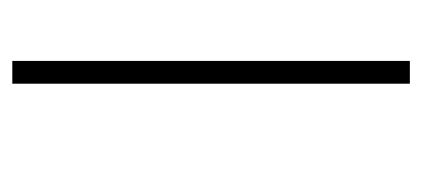

<svg xmlns="http://www.w3.org/2000/svg" viewBox="-207 -496 686 312"><g transform="rotate(-90 136.0 -340.0)"><path d="M156 -17H193V-663H156Z"/></g></svg>

Font: Noto Sans Malayalam UI Condensed ExtraLight
Style: Regular
Weight: 200
Width: 3
Designer: Jelle Bosma - Monotype Design Team
Foundry: Monotype Imaging Inc.
Version: Version 2.104